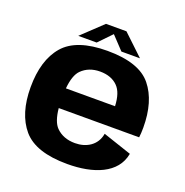

<svg xmlns="http://www.w3.org/2000/svg" viewBox="-130 -842 931 966"><g transform="rotate(20 335.0 -359.0)"><path d="M332.5 6C472 6 591.5 -38.5 611.5 -150L458 -201.5C447.5 -137 393 -106 333 -106C290.5 -106 257 -119 231.5 -144.5C213 -163.5 201 -196.5 196.5 -244H627C629 -259 630 -276.5 630 -297C630 -390 608.5 -464 565 -517.5C521.5 -571.5 443 -598.5 329.5 -598.5C219 -598.5 141 -572 95.5 -519C50 -466 27.5 -391 27.5 -294.5C27.5 -200 50 -126.5 95 -73.5C140.5 -20.5 219.5 6 332.5 6ZM196.5 -349.5C201 -397.5 212.5 -431 231.5 -450C256.5 -475 289.5 -488 330 -488C370.5 -488 402.5 -476 425 -453C446 -432 457.5 -397.5 459.5 -349.5ZM164.5 -619H263L330 -688.5L395.5 -619H495L384.5 -723.5H275Z"/></g></svg>

Font: Anybody
Style: Bold
Weight: 700
Designer: Tyler Finck
Foundry: Etcetera Type Company
Version: Version 1.110